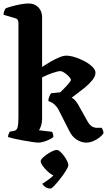

<svg xmlns="http://www.w3.org/2000/svg" viewBox="-20 -820 627 1104"><path d="M201 0Q190 0 166.5 -3.5Q143 -7 115 -12Q87 -17 62.5 -22.5Q38 -28 26 -32Q26 -40 29.5 -49Q33 -58 36 -63L58 -67Q76 -69 81 -87.5Q86 -106 86 -146V-688Q86 -697 82 -705Q78 -713 68 -715L0 -735Q1 -749 5.5 -759Q10 -769 13 -772Q24 -777 47.5 -783.5Q71 -790 97.5 -795Q124 -800 145 -800Q179 -800 200.5 -778Q222 -756 222 -721V-435Q243 -449 268.5 -464Q294 -479 319 -489.5Q344 -500 361 -500Q383 -500 411.5 -491Q440 -482 467 -467.5Q494 -453 511.5 -435.5Q529 -418 529 -402Q529 -382 511 -359.5Q493 -337 468 -316.5Q443 -296 421 -280Q399 -264 392 -258Q398 -256 407 -248Q416 -240 428 -221L484 -121Q494 -103 507.5 -94Q521 -85 538 -85H565Q567 -81 571 -73Q575 -65 575 -54Q568 -42 551.5 -29Q535 -16 515 -8Q495 0 476 0Q448 0 421 -17Q394 -34 377 -70L314 -194Q304 -210 293.5 -219Q283 -228 274 -232.5Q265 -237 258 -239Q258 -252 263.5 -265Q269 -278 274 -284L326 -289Q333 -295 343 -305.5Q353 -316 363.5 -327Q374 -338 381 -347.5Q388 -357 388 -361Q388 -365 381.5 -373.5Q375 -382 365 -390.5Q355 -399 345 -405Q335 -411 327 -411Q313 -411 282 -400.5Q251 -390 222 -375V-135Q222 -114 216 -96.5Q210 -79 204 -71L280 -62Q282 -58 284.5 -49.5Q287 -41 287 -33Q281 -26 264.5 -18Q248 -10 230.5 -5Q213 0 201 0ZM271 264Q252 264 240 255Q228 246 223 237Q244 224 267 206.5Q290 189 303 169L304 194Q294 194 278.5 184.5Q263 175 248.5 160.5Q234 146 224 131.5Q214 117 214 107Q214 99 225 88Q236 77 251.5 66.5Q267 56 282 49Q297 42 306 42Q315 42 326 52Q337 62 348 76.5Q359 91 366 105.5Q373 120 373 129Q373 139 359.5 161Q346 183 327.5 206.5Q309 230 293 247Q277 264 271 264Z"/></svg>

Font: Texturina 12pt
Style: Bold
Weight: 700
Designer: Guillermo Torres Carreño
Foundry: Omnibus-Type
Version: Version 1.002